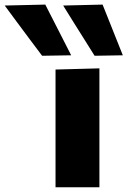

<svg xmlns="http://www.w3.org/2000/svg" viewBox="-184 -796 542 816"><path d="M52 0Q52 -53 52 -102.5Q52 -152 52 -214.5V-264.5Q52 -317 52 -357Q52 -397 52 -431.2Q52 -465.5 52 -500.5L238.5 -505.5Q238.5 -470 238.5 -435Q238.5 -400 238.5 -359Q238.5 -318 238.5 -264.5V-214.5Q238.5 -152 238.5 -102.5Q238.5 -53 238.5 0ZM-5 -559Q-30.5 -593 -56.8 -628Q-83 -663 -109.8 -699.2Q-136.5 -735.5 -164 -772.5L8.5 -776.5Q36 -722.5 63.5 -668.8Q91 -615 118.5 -561ZM218 -559Q197 -593 174.8 -628Q152.5 -663 130 -699.2Q107.5 -735.5 84.5 -772.5L252 -776.5Q273.5 -722.5 295 -668.8Q316.5 -615 338 -561Z"/></svg>

Font: Commissioner Thin ExtraBold
Style: Regular
Weight: 800
Version: Version 1.000